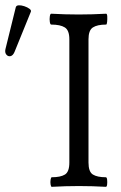

<svg xmlns="http://www.w3.org/2000/svg" viewBox="-20 -719 466 742"><path d="M180 3Q177 3 175.5 -6Q174 -15 175.5 -24.5Q177 -34 180 -34Q214 -34 231 -44.5Q248 -55 248 -91V-567Q248 -602 230.5 -613Q213 -624 178 -624Q174 -624 172.5 -634.5Q171 -645 172.5 -655.5Q174 -666 178 -666Q231 -663 284 -663Q336 -663 390 -666Q394 -666 394.5 -655.5Q395 -645 394 -634.5Q393 -624 390 -624Q356 -624 339 -613Q322 -602 322 -567V-91Q322 -55 339 -44.5Q356 -34 389 -34Q393 -34 394 -24.5Q395 -15 394 -6Q393 3 389 3Q337 0 285 0Q233 0 180 3ZM36 -518Q30 -504 20.5 -502Q11 -500 4.5 -508Q-2 -516 1 -529L41 -691Q43 -698 52.5 -698.5Q62 -699 74 -695Q86 -691 94 -685Q102 -679 99 -673Z"/></svg>

Font: Junicode Two Beta Condensed
Style: Regular
Weight: 400
Width: 3
Designer: Peter S. Baker
Foundry: Briery Creek Software
Version: Version 1.053; ttfautohint (v1.8.4)